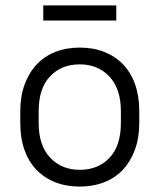

<svg xmlns="http://www.w3.org/2000/svg" viewBox="-20 -683 590 710"><path d="M275 7Q225 7 184.5 -9Q144 -25 115 -55Q86 -85 70.5 -128.5Q55 -172 55 -228V-272Q55 -327 71 -370.5Q87 -414 115.5 -444.5Q144 -475 184.5 -491Q225 -507 275 -507Q325 -507 365.5 -491Q406 -475 435 -445Q464 -415 479.5 -371Q495 -327 495 -272V-228Q495 -173 479 -129.5Q463 -86 434.5 -55.5Q406 -25 365 -9Q324 7 275 7ZM275 -55Q343 -55 385 -99.5Q427 -144 427 -228V-272Q427 -355 384.5 -400Q342 -445 275 -445Q207 -445 165 -400.5Q123 -356 123 -272V-228Q123 -145 165.5 -100Q208 -55 275 -55ZM140 -663H410V-607H140Z"/></svg>

Font: PT Root UI Web
Style: Regular
Weight: 400
Designer: Vitaly Kuzmin
Foundry: ParaType Ltd.
Version: Version 1.000W